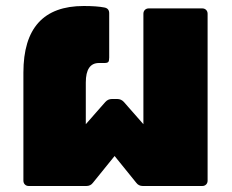

<svg xmlns="http://www.w3.org/2000/svg" viewBox="-20 -620 772 640"><path d="M76 0Q68 0 63 -5Q58 -10 58 -18V-378Q58 -600 259 -600Q303 -600 328 -595Q344 -592 344 -576V-428Q344 -417 341 -413.5Q338 -410 328 -410H310Q266 -410 266 -345V-206L331 -280Q340 -290 353 -290H371Q384 -290 393 -280L458 -206V-574Q458 -582 463 -587Q468 -592 476 -592H654Q662 -592 667 -587Q672 -582 672 -574V-18Q672 -10 667 -5Q662 0 654 0H456Q442 0 434 -11L362 -100L290 -11Q282 0 268 0Z"/></svg>

Font: LINE Seed Sans TH App Heavy
Style: Regular
Weight: 900
Designer: Dalton Maag Ltd | Thai characters by Cadson Demak Co.,Ltd.
Foundry: Dalton Maag Ltd
Version: Version 1.003